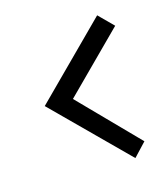

<svg xmlns="http://www.w3.org/2000/svg" viewBox="-65 -471 392 456"><g transform="rotate(-15 130.5 -243.5)"><path d="M107 -242 245 -101 214 -68 38 -243 214 -419 249 -384Z"/></g></svg>

Font: Ekushey Bangla
Style: Regular
Weight: 400
Designer: Al Mamun Sumon
Foundry: Al Mamun Sumon
Version: Version 1.0